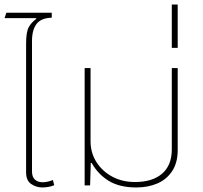

<svg xmlns="http://www.w3.org/2000/svg" viewBox="-22 -817 895 846"><path d="M165 9Q137 9 115 -6.5Q93 -22 93 -57V-624Q93 -676 104.5 -697Q116 -718 138 -734L137 -737H-2L6 -761H206V-739Q160 -738 139.5 -712Q119 -686 119 -636V-62Q119 -37 132 -25.5Q145 -14 166 -14Q177 -14 190 -17Q203 -20 211 -24L217 -1Q206 4 191.5 6.5Q177 9 165 9Z M579 9Q504 9 456.5 -20.5Q409 -50 382 -99H378L375 0H351V-517H377V-195Q377 -144 402.5 -103.5Q428 -63 472 -39Q516 -15 573 -15Q650 -15 692.5 -52Q735 -89 735 -159V-517H761V-156Q761 -100 736.5 -63Q712 -26 671 -8.5Q630 9 579 9Z M735 -606V-797H761V-606Z"/></svg>

Font: Noto Sans Thai UI Thin
Style: Regular
Weight: 100
Designer: Monotype Design Team
Foundry: Monotype Imaging Inc.
Version: Version 2.000